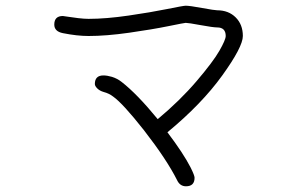

<svg xmlns="http://www.w3.org/2000/svg" viewBox="-20 -578 1040 672"><path d="M566 -115Q622 -41 647 8Q661 36 661 44Q661 74 631 74Q610 74 600 53Q564 -19 484 -122Q410 -216 376 -240Q362 -251 343 -256Q329 -260 320.5 -268.5Q312 -277 312 -284Q312 -314 342 -314Q355 -314 372 -309Q391 -303 406 -291Q460 -249 532 -161Q610 -226 668 -294Q726 -362 748 -400.5Q770 -439 770 -452Q770 -482 740 -482Q726 -482 682.5 -490Q639 -498 630 -498Q626 -498 569.5 -486.5Q513 -475 432.5 -463.5Q352 -452 290 -452Q250 -452 200 -462Q170 -468 170 -492Q170 -522 200 -522Q202 -522 217.5 -519.5Q233 -517 254 -514.5Q275 -512 290 -512Q351 -512 430 -523.5Q509 -535 565.5 -546.5Q622 -558 630 -558Q644 -558 687.5 -550Q731 -542 740 -542Q780 -542 805 -517Q830 -492 830 -452Q830 -414 758 -314Q686 -214 566 -115Z"/></svg>

Font: Pecita
Style: Book
Weight: 400
Width: 7
Version: Version 4.3